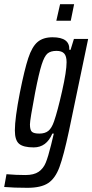

<svg xmlns="http://www.w3.org/2000/svg" viewBox="-57 -696 441 917"><path d="M-37 197 -26 136Q20 140 64 140Q105 140 127.5 124.5Q150 109 161.5 81Q173 53 187 -4L200 -58H193Q165 8 104 8Q55 8 34.5 -9Q14 -26 14 -73Q14 -131 38 -254Q60 -364 78 -418.5Q96 -473 122.5 -495.5Q149 -518 194 -518Q277 -518 274 -458H280L296 -510H364L272 -69Q247 48 227 102Q207 156 173 178.5Q139 201 74 201Q10 201 -37 197ZM201 -116Q218 -165 239.5 -260.5Q261 -356 261 -399Q261 -428 249.5 -440.5Q238 -453 213 -453Q185 -453 170 -440.5Q155 -428 142 -387.5Q129 -347 111 -255Q86 -123 86 -102Q86 -75 95.5 -66.5Q105 -58 131 -58Q158 -58 174 -71Q190 -84 201 -116ZM212 -597 230 -676H297L281 -597Z"/></svg>

Font: Saira Ultra Condensed Medium
Style: Italic
Weight: 500
Width: 1
Italic angle: -12°
Designer: Hector Gatti with collaboration of the Omnibus-Type team
Foundry: Omnibus-Type
Version: Version 1.001; ttfautohint (v1.8)